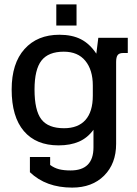

<svg xmlns="http://www.w3.org/2000/svg" viewBox="-20 -653 624 873"><path d="M236 -633H328V-537H236ZM116 130V61H208V97Q227 111 248.5 116.5Q270 122 301 122Q405 122 405 17V-63Q378 -26 339 -9Q300 8 246 8Q144 8 88.5 -57Q33 -122 33 -246Q33 -365 91.5 -430Q150 -495 250 -495Q308 -495 348 -474.5Q388 -454 418 -409L427 -481H561V-412H540Q522 -412 515 -402.5Q508 -393 508 -371V1Q508 91 453.5 145.5Q399 200 308 200Q189 200 116 130ZM402 -218V-264Q402 -335 368 -376.5Q334 -418 270 -418Q200 -418 168.5 -377.5Q137 -337 137 -246Q137 -151 168 -110.5Q199 -70 271 -70Q335 -70 368.5 -107.5Q402 -145 402 -218Z"/></svg>

Font: Pridi
Style: Regular
Weight: 400
Designer: Katatrad Team
Foundry: CadsonDemak
Version: Version 1.001